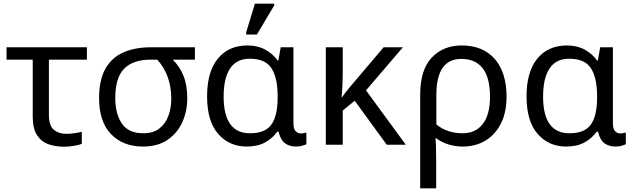

<svg xmlns="http://www.w3.org/2000/svg" viewBox="-20 -796 3484 1056"><path d="M332 11Q286 11 247 -2.5Q208 -16 184 -52Q160 -88 160 -155V-468H16V-536H458V-468H249V-164Q249 -106 275.5 -83Q302 -60 345 -60Q367 -60 390.5 -63.5Q414 -67 430 -71V-5Q416 1 388.5 6Q361 11 332 11Z M766 10Q657 10 591 -58Q525 -126 525 -256Q525 -357 560 -418.5Q595 -480 659 -508Q723 -536 810 -536H1052V-468H930Q968 -431 989 -379.5Q1010 -328 1010 -256Q1010 -184 982.5 -123.5Q955 -63 901 -26.5Q847 10 766 10ZM768 -63Q822 -63 856 -89Q890 -115 906 -158.5Q922 -202 922 -254Q922 -382 845 -468H810Q712 -468 663 -418.5Q614 -369 614 -256Q614 -171 650 -117Q686 -63 768 -63Z M1337 10Q1241 10 1180 -59.5Q1119 -129 1119 -266Q1119 -402 1178.5 -474Q1238 -546 1341 -546Q1397 -546 1439 -523Q1481 -500 1507 -463H1511L1524 -536H1594V-118Q1594 -87 1606 -74.5Q1618 -62 1635 -62Q1643 -62 1652 -64Q1661 -66 1665 -67V-3Q1658 1 1642 5.5Q1626 10 1609 10Q1572 10 1547.5 -8Q1523 -26 1512 -72H1505Q1480 -36 1438.5 -13Q1397 10 1337 10ZM1355 -63Q1438 -63 1472.5 -110.5Q1507 -158 1507 -261V-267Q1507 -367 1473.5 -420Q1440 -473 1354 -473Q1281 -473 1245.5 -419.5Q1210 -366 1210 -265Q1210 -63 1355 -63ZM1334 -606V-618L1382 -776H1488V-766L1393 -606Z M2196 -536 1993 -299 2212 0H2107L1931 -242L1865 -188V0H1772V-536H1865V-397Q1865 -357 1863 -319Q1861 -281 1859 -261H1861Q1870 -274 1880.5 -287.5Q1891 -301 1900 -312L2090 -536Z M2291 240V-275Q2291 -412 2354.5 -479Q2418 -546 2519 -546Q2636 -546 2701 -472Q2766 -398 2766 -263Q2766 -178 2735 -116.5Q2704 -55 2649.5 -22.5Q2595 10 2525 10Q2485 10 2447 -1.5Q2409 -13 2380 -35H2375Q2377 -19 2378 17Q2379 53 2379 98V240ZM2524 -63Q2596 -63 2635.5 -114.5Q2675 -166 2675 -263Q2675 -370 2634.5 -421Q2594 -472 2517 -472Q2380 -472 2380 -274V-112Q2409 -87 2446.5 -75Q2484 -63 2524 -63Z M3094 10Q2998 10 2937 -59.5Q2876 -129 2876 -266Q2876 -402 2935.5 -474Q2995 -546 3098 -546Q3154 -546 3196 -523Q3238 -500 3264 -463H3268L3281 -536H3351V-118Q3351 -87 3363 -74.5Q3375 -62 3392 -62Q3400 -62 3409 -64Q3418 -66 3422 -67V-3Q3415 1 3399 5.5Q3383 10 3366 10Q3329 10 3304.5 -8Q3280 -26 3269 -72H3262Q3237 -36 3195.5 -13Q3154 10 3094 10ZM3112 -63Q3195 -63 3229.5 -110.5Q3264 -158 3264 -261V-267Q3264 -367 3230.5 -420Q3197 -473 3111 -473Q3038 -473 3002.5 -419.5Q2967 -366 2967 -265Q2967 -63 3112 -63Z"/></svg>

Font: Go Noto Kurrent-Regular
Style: Regular
Weight: 400
Designer: Monotype Design Team
Foundry: Monotype Imaging Inc.
Version: Version 2.012; ttfautohint (v1.8.4.7-5d5b)